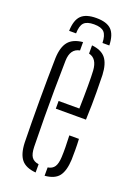

<svg xmlns="http://www.w3.org/2000/svg" viewBox="-141 -781 594 844"><g transform="rotate(20 156.0 -359.0)"><path d="M126.5 -289V-325H223.5Q225 -384 225 -431.2Q225 -478.5 223.5 -502Q220 -558 181 -566.5V-605Q225.5 -600.5 245.8 -575.5Q266 -550.5 268.5 -498.5Q269 -474 269.8 -418.8Q270.5 -363.5 267.5 -289ZM49 -101.5Q47 -194.5 47 -299.2Q47 -404 49 -497.5Q51 -549.5 72 -575Q93 -600.5 139 -605V-566Q96 -558 94.5 -502Q93 -425 92.5 -363Q92 -301 92.5 -238.5Q93 -176 94.5 -98.5Q95.5 -66 105.8 -51.5Q116 -37 139 -33.5V5Q92 1 71.5 -24.2Q51 -49.5 49 -101.5ZM181 5V-34Q202.5 -37.5 212.2 -52.2Q222 -67 223.5 -98.5Q224.5 -119 224.2 -143.5Q224 -168 222.5 -199H267.5Q269 -172.5 269 -147.2Q269 -122 268.5 -101.5Q266 -49.5 246.8 -24.2Q227.5 1 181 5ZM158.5 -724.5Q110 -724.5 88 -702.8Q66 -681 64.5 -630.5H97Q97.5 -666 111.2 -680.5Q125 -695 158.5 -695Q192 -695 205.8 -680.5Q219.5 -666 220.5 -630.5H252.5Q251 -681 229 -702.8Q207 -724.5 158.5 -724.5Z"/></g></svg>

Font: Big Shoulders Stencil Display Light
Style: Regular
Weight: 300
Designer: Patric King
Foundry: XO Type Co
Version: Version 1.000